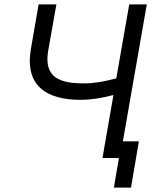

<svg xmlns="http://www.w3.org/2000/svg" viewBox="-20 -720 717 875"><path d="M347 -265C393 -265 439 -272 497 -287L447 0H522L499 135H577L613 -76H540L649 -700H569L510 -363C454 -348 409 -340 364 -340C257 -340 177 -363 200 -491L237 -700H156L121 -498C92 -332 188 -265 347 -265Z"/></svg>

Font: Fixel Display 20240404
Style: Italic
Weight: 400
Italic angle: -10°
Designer: AlfaBravo + MacPaw
Foundry: Kyrylo Tkachov, Marchela Mozhyna, Serhii Makarenko, Maria Weinstein, Zakhar Kryvoshyya
Version: Version 1.211;Glyphs 3.2 (3225)